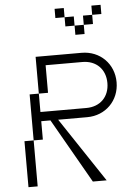

<svg xmlns="http://www.w3.org/2000/svg" viewBox="-62 -995 699 1040"><g transform="rotate(-5 287.5 -475.0)"><path d="M150 -350H200L400 0H475L242 -350H400C500 -350 575 -425 575 -525C575 -625 500 -700 400 -700H150V-500H200V-650H400C475 -650 525 -600 525 -525C525 -450 475 -400 400 -400H150V-500H100V-250H150ZM50 0H100V-250H50ZM275 -900H325V-950H275ZM325 -850H375V-900H325ZM375 -800H425V-850H375ZM425 -850H475V-900H425ZM475 -900H525V-950H475Z"/></g></svg>

Font: LS-VG5000 Light Shifted
Style: Regular
Weight: 400
Designer: Justin Bihan, 2021
Foundry: Justin Bihan, 2021
Version: Version 1.000;Glyphs 3.1.2 (3151)